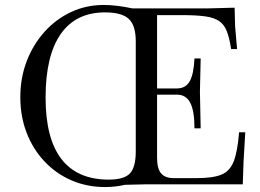

<svg xmlns="http://www.w3.org/2000/svg" viewBox="-20 -744 1050 775"><path d="M404 11Q331 11 268.5 -16Q206 -43 159.5 -92.5Q113 -142 87.5 -208Q62 -274 62 -352Q62 -430 88 -497.5Q114 -565 160 -616Q206 -667 267 -695.5Q328 -724 399 -724Q424 -724 453 -720.5Q482 -717 515 -710H563H815L927 -713L929 -638L937 -546H913Q906 -591 895.5 -618Q885 -645 864.5 -659Q844 -673 808 -678Q772 -683 714 -683H614V-107Q614 -64 630 -44.5Q646 -25 682 -25H774Q839 -25 873.5 -39Q908 -53 923.5 -93Q939 -133 945 -210H970L963 -90L960 0H569L484 2Q445 11 404 11ZM419 -19Q481 -19 504.5 -44Q528 -69 528 -133V-577Q528 -641 500 -667.5Q472 -694 404 -694Q286 -694 225 -606.5Q164 -519 164 -350Q164 -185 228 -102Q292 -19 419 -19ZM765 -226Q765 -296 748 -329Q731 -362 694 -362H608V-387H694Q729 -387 745.5 -415.5Q762 -444 765 -508H790L787 -374L790 -226Z"/></svg>

Font: Baskervville SC
Style: Regular
Weight: 400
Designer: Alexis Faudot, Rémi Forte, Morgane Pierson, Rafael Ribas, Tanguy Vanlaeys, Rosalie Wagner, Thomas Huot-Marchand
Foundry: ANRT
Version: Version 1.100